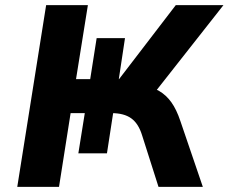

<svg xmlns="http://www.w3.org/2000/svg" viewBox="-20 -725 887 745"><path d="M47 0 159 -705H321L275 -418H330L355 -577H465L441 -418H442L662 -705H847L574 -358L530 -393Q570 -388 597.5 -372Q625 -356 645 -328Q665 -300 680 -255L767 0H595L531 -201Q517 -246 489 -266Q461 -286 413 -286H393L421 -299L395 -130H284L309 -286H254L209 0Z"/></svg>

Font: Nunito Sans 8pt ExtraBold
Style: Italic
Weight: 800
Italic angle: -9°
Version: Version 3.101;gftools[0.9.27]